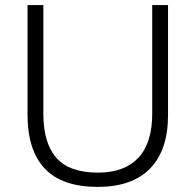

<svg xmlns="http://www.w3.org/2000/svg" viewBox="-20 -725 766 753"><path d="M364 8Q223 8 155.5 -64Q88 -136 88 -274V-705H150V-279Q150 -164 201 -106Q252 -48 364 -48Q468 -48 522.5 -106Q577 -164 577 -279V-705H639V-274Q639 -136 568.5 -64Q498 8 364 8Z"/></svg>

Font: Mulish ExtraLight Light
Style: Regular
Weight: 300
Version: Version 3.603